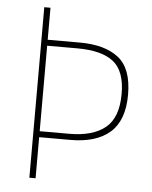

<svg xmlns="http://www.w3.org/2000/svg" viewBox="-52 -757 634 801"><g transform="rotate(5 265.0 -357.0)"><path d="M101 0V-714H127V-580H261Q367 -580 424 -535Q481 -490 481 -381Q481 -273 423.5 -222.5Q366 -172 258 -172H127V0ZM251 -197Q349 -197 401.5 -239.5Q454 -282 454 -382Q454 -477 405 -516Q356 -555 253 -555H127V-197Z"/></g></svg>

Font: Noto Sans Mono Condensed Thin
Style: Regular
Weight: 100
Width: 3
Designer: Monotype Design Team
Foundry: Monotype Imaging Inc.
Version: Version 2.014; ttfautohint (v1.8.4.7-5d5b)